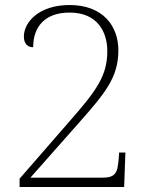

<svg xmlns="http://www.w3.org/2000/svg" viewBox="-20 -744 599 764"><path d="M58 0H474L479 -137H454L452 -108C447 -55 439 -37 386 -37H101L292 -253C399 -374 451 -436 451 -544C451 -639 391 -724 257 -724C133 -724 75 -654 75 -599C75 -570 90 -556 112 -556C112 -639 160 -694 257 -694C370 -694 407 -614 407 -541C407 -442 364 -383 252 -256L58 -33Z"/></svg>

Font: Noto Serif Devanagari ExtraLight
Style: Regular
Weight: 200
Designer: Universal Thirst, Indian Type Foundry and the Monotype Design Team
Foundry: Monotype Imaging Inc.
Version: Version 2.004